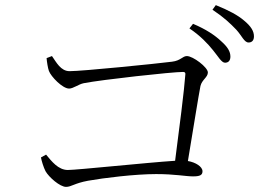

<svg xmlns="http://www.w3.org/2000/svg" viewBox="-20 -798 1040 750"><path d="M812 -602C832 -578 845 -553 859 -553C872 -553 880 -561 880 -577C880 -596 870 -614 844 -637C820 -660 784 -684 734 -705L720 -687C763 -658 791 -628 812 -602ZM903 -682C925 -658 934 -632 951 -632C964 -632 972 -640 972 -656C972 -676 961 -695 933 -718C910 -738 873 -758 823 -778L810 -760C855 -730 879 -707 903 -682ZM140 -183C142 -171 150 -144 158 -129C171 -106 214 -68 238 -68C259 -68 270 -82 324 -92C385 -103 508 -118 590 -118C664 -118 705 -109 734 -109C761 -109 771 -114 771 -129C771 -147 744 -164 714 -169C734 -289 755 -421 763 -462C769 -487 792 -496 792 -515C792 -535 734 -579 710 -579C693 -579 686 -561 652 -557C590 -549 301 -520 252 -520C217 -520 200 -555 183 -579L162 -571C163 -557 167 -532 171 -521C179 -499 224 -452 250 -452C266 -452 287 -469 307 -473C379 -487 652 -517 695 -517C702 -517 705 -514 704 -507C700 -449 680 -292 664 -170C556 -163 281 -134 245 -134C207 -134 181 -169 160 -194Z"/></svg>

Font: Noto Serif HK Light
Style: Regular
Weight: 300
Designer: Ryoko NISHIZUKA 西塚涼子 (kana & ideographs); Frank Grießhammer (Latin, Greek & Cyrillic); Wenlong ZHANG 张文龙 (bopomofo); San
Foundry: Adobe
Version: Version 2.001;hotconv 1.1.0;makeotfexe 2.6.0